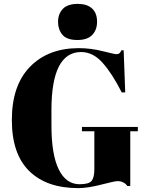

<svg xmlns="http://www.w3.org/2000/svg" viewBox="-20 -959 763 989"><path d="M390 -10Q439 -10 452.5 -28Q466 -46 466 -89V-283H402V-305H690V-283H651V-1H636Q618 -26 585 -26Q571 -26 501.5 -8Q432 10 383 10Q220 10 130.5 -78Q41 -166 41 -341Q41 -519 134.5 -615Q228 -711 386 -711Q447 -711 508.5 -695.5Q570 -680 579 -680Q590 -680 595 -684.5Q600 -689 606 -700H617L625 -483H607Q558 -580 508.5 -635.5Q459 -691 398 -691Q245 -691 245 -392V-313Q245 -163 282.5 -86.5Q320 -10 390 -10ZM279 -846Q279 -887 303.5 -913Q328 -939 381 -939Q428 -939 454 -915.5Q480 -892 480 -847Q480 -805 455 -779Q430 -753 379 -753Q324 -753 301.5 -780Q279 -807 279 -846Z"/></svg>

Font: Abril Fatface
Style: Regular
Weight: 400
Designer: Veronika Burian, Jos Scaglione
Foundry: TypeTogether
Version: Version 1.001